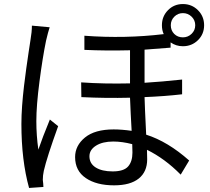

<svg xmlns="http://www.w3.org/2000/svg" viewBox="-20 -879 1040 951"><path d="M423 -105Q423 -69 454 -49.5Q485 -30 538 -30Q593 -30 614.5 -54.5Q636 -79 636 -123Q636 -148 635 -165Q585 -178 541 -178Q488 -178 455.5 -157.5Q423 -137 423 -105ZM226 -744Q218 -720 208 -677Q191 -594 175.5 -475Q160 -356 160 -279Q160 -208 170 -138Q190 -197 227 -287L268 -254Q212 -99 197 -33Q192 -10 192 12Q193 17 194 30Q195 43 195 47L124 52Q86 -85 86 -265Q86 -307 89.5 -355Q93 -403 99 -453.5Q105 -504 110 -539Q115 -574 122 -622Q129 -670 131 -681Q138 -721 138 -752ZM826 -754Q826 -728 843 -711Q860 -694 886 -694Q911 -694 929 -711.5Q947 -729 947 -754Q947 -779 929 -796.5Q911 -814 886 -814Q861 -814 843.5 -796.5Q826 -779 826 -754ZM782 -754Q782 -798 812 -828.5Q842 -859 886 -859Q930 -859 960.5 -828.5Q991 -798 991 -754Q991 -710 960.5 -680Q930 -650 886 -650Q852 -650 825 -669V-643Q782 -639 696 -633V-469Q779 -474 882 -485V-412Q796 -402 696 -398Q697 -353 704 -212Q811 -178 917 -84L875 -14Q796 -94 708 -137Q709 -120 709 -90Q709 -28 667 5.5Q625 39 545 39Q458 39 405 3Q352 -33 352 -101Q352 -158 401 -198Q450 -238 543 -238Q583 -238 632 -231Q627 -317 624 -395Q504 -392 383 -398L382 -471Q495 -463 624 -466V-630Q504 -627 398 -632V-702Q599 -687 791 -710Q782 -729 782 -754Z"/></svg>

Font: Noto Sans SC
Style: Regular
Weight: 400
Designer: Ryoko NISHIZUKA  (kana, bopomofo & ideographs); Paul D. Hunt (Latin, Greek & Cyrillic); Sandoll Communications , Soo-you
Foundry: Adobe
Version: Version 2.002;hotconv 1.0.116;makeotfexe 2.5.65601